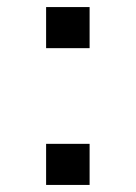

<svg xmlns="http://www.w3.org/2000/svg" viewBox="-20 -605 384 543"><path d="M110.4 -82V-198.2H233.4V-82ZM110.4 -468.8V-585H233.4V-468.8Z"/></svg>

Font: Gothic A1
Style: Regular
Weight: 400
Designer: HanYang I&C Co.,Ltd.
Foundry: HanYang I&C Co.,Ltd.
Version: Version 2.50